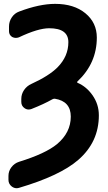

<svg xmlns="http://www.w3.org/2000/svg" viewBox="-20 -784 566 1008"><path d="M269.5 -763.7Q368.2 -763.7 428.2 -714.4Q488.3 -665 488.3 -586.9Q488.3 -452.1 386.7 -356.4Q381.8 -351.6 388.7 -348.6Q433.6 -329.1 464.8 -285.2Q499 -237.3 499 -178.7Q499 -38.1 390.6 55.7Q294.9 138.7 80.1 202.1Q73.2 204.1 67.4 204.1Q53.7 204.1 42 195.3Q24.4 181.6 24.4 160.2V139.6Q24.4 114.3 40 93.8Q55.7 73.2 80.1 65.4Q218.8 22.5 279.3 -27.3Q351.6 -87.9 351.6 -171.9Q351.6 -252 268.6 -265.6Q261.7 -266.6 254.9 -262.7Q210 -237.3 145.5 -211.9Q137.7 -209 130.9 -209Q119.1 -209 109.4 -215.8Q91.8 -227.5 91.8 -249V-264.6Q91.8 -290 106.4 -311.5Q121.1 -333 145.5 -343.8Q237.3 -385.7 282.2 -430.7Q338.9 -488.3 338.9 -562.5Q338.9 -635.7 238.3 -635.7Q179.7 -635.7 79.1 -587.9Q70.3 -585 62.5 -585Q53.7 -585 43.9 -589.8Q27.3 -600.6 27.3 -620.1V-644.5Q27.3 -670.9 42 -692.9Q56.6 -714.8 81.1 -723.6Q187.5 -763.7 269.5 -763.7Z"/></svg>

Font: Gen Jyuu Gothic P Bold
Style: Bold
Weight: 700
Designer: [Source Han Sans]
Ryoko NISHIZUKA  (kana & ideographs); Paul D. Hunt (Latin, Greek & Cyrillic); Wenlong ZHANG  (bopomofo
Version: Version 1.002.20150607